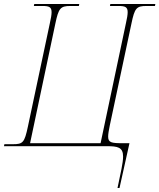

<svg xmlns="http://www.w3.org/2000/svg" viewBox="-36 -734 800 964"><path d="M554 210H564L614 -15H579C524 -15 507 -18 507 -48C507 -61 510 -78 515 -103L624 -616C640 -693 649 -704 699 -704H742L744 -714H518L516 -704H559C592 -704 605 -699 605 -673C605 -660 602 -642 596 -616L469 -15H115L242 -616C258 -692 267 -704 317 -704H360L362 -714H136L134 -704H177C210 -704 223 -699 223 -673C223 -660 220 -642 214 -616L104 -98C87 -18 79 -10 29 -10H-14L-16 0H500C555 0 582 5 582 52C582 84 570 133 554 210Z"/></svg>

Font: Noto Serif Display Thin
Style: Italic
Weight: 100
Italic angle: -12°
Designer: Monotype Design Team
Foundry: Monotype Imaging Inc.
Version: Version 2.009